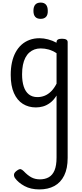

<svg xmlns="http://www.w3.org/2000/svg" viewBox="-20 -815 638 1487"><path d="M285 652Q218 652 170 626Q122 600 96 564Q87 550 88.5 536Q90 522 110 507Q129 493 139.5 495Q150 497 163 510Q194 543 223 558.5Q252 574 289 574Q329 574 358 557.5Q387 541 402.5 504Q418 467 418 405V-75Q395 -38 367.5 -18Q340 2 312.5 9.5Q285 17 258 17Q201 17 157 -10.5Q113 -38 88 -94Q63 -150 63 -235Q63 -287 72.5 -331Q82 -375 101 -410Q120 -445 147 -469Q174 -493 209 -506Q244 -519 286 -519Q318 -519 352.5 -510Q387 -501 418 -484V-489Q418 -502 428 -508.5Q438 -515 460 -515Q482 -515 493 -508.5Q504 -502 504 -489V408Q504 490 477 544.5Q450 599 401 625.5Q352 652 285 652ZM270 -63Q299 -63 325.5 -73.5Q352 -84 375.5 -107Q399 -130 418 -167V-403Q387 -423 357 -431.5Q327 -440 295 -440Q269 -440 247 -432Q225 -424 207 -408Q189 -392 176.5 -368Q164 -344 157.5 -312Q151 -280 151 -239Q151 -184 164 -144.5Q177 -105 203.5 -84Q230 -63 270 -63ZM295 -669Q267 -669 253 -684.5Q239 -700 239 -731Q239 -763 253 -779Q267 -795 295 -795Q322 -795 336 -779Q350 -763 350 -731Q351 -700 336.5 -684.5Q322 -669 295 -669Z"/></svg>

Font: Playwrite CL
Style: Regular
Weight: 400
Designer: Veronika Burian, José Scaglione
Foundry: TypeTogether
Version: Version 1.002